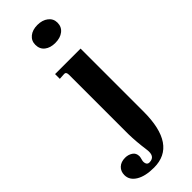

<svg xmlns="http://www.w3.org/2000/svg" viewBox="-385 -678 942 942"><g transform="rotate(-45 86.0 -207.0)"><path d="M39 243Q-21 243 -55.5 222Q-90 201 -90 166Q-90 140 -73 124Q-56 108 -27 108Q-6 108 11 119Q28 130 28 153Q28 158 25 169Q22 180 22 184Q22 197 27.5 203.5Q33 210 44 209Q83 207 76 156Q67 92 66 37V-374Q66 -394 53 -394L20 -392V-425H197V12Q197 243 39 243ZM129 -532Q95 -532 74 -548.5Q53 -565 53 -595Q53 -623 74 -640Q95 -657 129 -657Q163 -657 185 -640Q207 -623 207 -595Q207 -566 185.5 -549Q164 -532 129 -532Z"/></g></svg>

Font: UnnaBold
Style: Bold
Weight: 700
Designer: Jorge de Buen Unna
Foundry: Omnibus-Type
Version: Version 2.008;hotconv 1.0.109;makeotfexe 2.5.65596